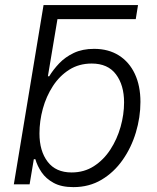

<svg xmlns="http://www.w3.org/2000/svg" viewBox="-20 -748 638 779"><path d="M181.6 -670.4 156.7 -727.5H540L530.8 -670.4ZM277.8 11.2Q229 11.2 197.8 -5.9Q166.5 -22.9 148.9 -48.8Q131.3 -74.7 123.5 -102.1H117.2L100.1 0H36.1L156.7 -727.5H222.7L174.3 -438.5H179.7Q195.8 -465.3 220.2 -491Q244.6 -516.6 279.5 -533.2Q314.5 -549.8 361.8 -549.8Q419.9 -549.8 462.2 -523.2Q504.4 -496.6 527.1 -448.2Q549.8 -399.9 549.8 -334.5Q549.8 -272 531.2 -210.4Q512.7 -148.9 477.5 -98.9Q442.4 -48.8 392.1 -18.8Q341.8 11.2 277.8 11.2ZM270.5 -48.3Q321.3 -48.3 360.8 -73.7Q400.4 -99.1 427.7 -141.1Q455.1 -183.1 469.2 -233.2Q483.4 -283.2 483.4 -332.5Q483.4 -402.8 450.4 -446.5Q417.5 -490.2 352.1 -490.2Q300.8 -490.2 261.2 -465.3Q221.7 -440.4 194.6 -398.7Q167.5 -356.9 153.8 -306.9Q140.1 -256.8 140.1 -206.5Q140.1 -135.3 173.3 -91.8Q206.5 -48.3 270.5 -48.3Z"/></svg>

Font: Inter 16pt Light
Style: Italic
Weight: 300
Italic angle: -9.3988°
Version: Version 4.001;git-66647c0bb